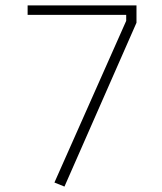

<svg xmlns="http://www.w3.org/2000/svg" viewBox="-20 -680 600 709"><path d="M181 -6 446 -603V-625H82V-660H484V-596L218 9Z"/></svg>

Font: Cairo ExtraLight
Style: Regular
Weight: 250
Designer: Mohamed Gaber, the designers of Titillium
Foundry: Kief Type Foundry
Version: Version 2.009; ttfautohint (v1.5.33-1714) -l 8 -r 50 -G 200 